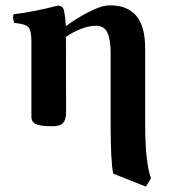

<svg xmlns="http://www.w3.org/2000/svg" viewBox="-20 -465 661 722"><path d="M228.5 -43.5Q228.5 -15.6 217.8 -2.9Q207 9.8 175.8 9.8Q132.8 9.8 115.5 2Q98.1 -5.9 98.1 -25.9V-309.1Q98.1 -351.1 86.7 -363Q75.2 -375 33.2 -378.9Q26.9 -401.4 30.8 -411.1Q111.8 -421.4 196.8 -443.8Q216.3 -443.8 220.2 -426.8Q225.6 -405.3 227.5 -366.2Q260.3 -391.6 309.8 -418Q359.4 -444.3 391.1 -444.8Q458.5 -445.8 492.2 -405.8Q525.9 -365.7 525.9 -284.2V0Q525.9 147 547.9 205.1L528.8 236.8L405.8 188Q396 142.6 396 0V-267.1Q396 -316.9 383.8 -342.5Q371.6 -368.2 340.8 -368.2Q315.9 -368.2 285.4 -356.7Q254.9 -345.2 228 -326.2V-321.3Z"/></svg>

Font: Linux Libertine G
Style: Bold
Weight: 700
Designer: Philipp H. Poll
Foundry: Philipp H. Poll
Version: Version 5.0.3